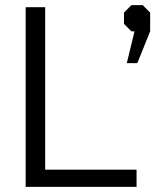

<svg xmlns="http://www.w3.org/2000/svg" viewBox="-20 -728 641 748"><path d="M80 -700H156V-67H512V0H80ZM504 -606H492L463 -635V-679L492 -708H536L565 -679V-606L515 -482H474Z"/></svg>

Font: Chakra Petch
Style: Regular
Weight: 400
Designer: Katatrad Aksorn Co.,Ltd.
Foundry: Cadson Demak Co.,Ltd.
Version: Version 1.000; ttfautohint (v1.6)